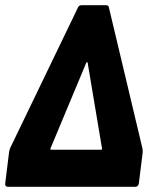

<svg xmlns="http://www.w3.org/2000/svg" viewBox="-26 -720 584 740"><path d="M-6 -12 9 -134Q9 -137 13 -149L274 -690Q278 -700 289 -700H382Q393 -700 394 -690L523 -148Q524 -142 524 -133L509 -12Q508 -7 504.5 -3.5Q501 0 496 0H4Q-1 0 -4 -3.5Q-7 -7 -6 -12ZM172 -143H363Q369 -143 367 -149L312 -477Q311 -481 309.5 -481Q308 -481 306 -477L169 -149Q166 -143 172 -143Z"/></svg>

Font: Barlow Condensed ExtraBold
Style: Italic
Weight: 800
Width: 3
Italic angle: -7°
Designer: Jeremy Tribby
Foundry: Tribby Type
Version: Version 1.408